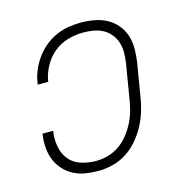

<svg xmlns="http://www.w3.org/2000/svg" viewBox="-85 -608 671 696"><g transform="rotate(-15 250.0 -260.0)"><path d="M201 8Q176 8 152 4Q128 0 107.5 -11Q87 -22 71.5 -39.5Q56 -57 47.5 -79Q39 -101 37.5 -125.5Q36 -150 40 -175H80Q75 -146 80 -117.5Q85 -89 101.5 -68Q118 -47 145.5 -38Q173 -29 202 -29Q225 -29 248 -35.5Q271 -42 291 -56Q311 -70 326.5 -90Q342 -110 352.5 -131.5Q363 -153 369 -176Q375 -199 378 -221L398 -341Q401 -361 401.5 -381Q402 -401 396.5 -419Q391 -437 379.5 -451.5Q368 -466 352 -475Q336 -484 316.5 -487.5Q297 -491 277 -491Q249 -491 220 -483Q191 -475 167.5 -456Q144 -437 129 -410Q114 -383 109 -355V-351H69L70 -356Q73 -379 82.5 -402Q92 -425 106.5 -445.5Q121 -466 140.5 -482.5Q160 -499 183 -509.5Q206 -520 230 -524Q254 -528 277 -528Q303 -528 328 -523.5Q353 -519 374.5 -507.5Q396 -496 411.5 -477.5Q427 -459 434.5 -436Q442 -413 442 -387Q442 -361 438 -335L418 -215Q414 -188 406 -161Q398 -134 384.5 -108.5Q371 -83 352 -60.5Q333 -38 308.5 -22Q284 -6 256 1Q228 8 201 8Z"/></g></svg>

Font: Iosevka Curly Extralight
Style: Italic
Weight: 200
Italic angle: -9°
Monospace: yes
Designer: Belleve Invis
Foundry: Belleve Invis
Version: Version 22.1.2; ttfautohint (v1.8.4)